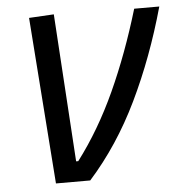

<svg xmlns="http://www.w3.org/2000/svg" viewBox="-51 -747 743 796"><g transform="rotate(-5 320.5 -349.5)"><path d="M149.9 0 98.6 -693.4 202.1 -699.2 241.2 -84H250Q341.8 -205.1 411.9 -358.4Q481.9 -511.7 536.1 -693.4H640.6Q583 -486.8 498 -310.8Q413.1 -134.8 292.5 0Z"/></g></svg>

Font: Cascadia Mono
Style: Italic
Weight: 400
Italic angle: -10°
Monospace: yes
Designer: Aaron Bell
Foundry: Saja Typeworks
Version: Version 2404.023; ttfautohint (v1.8.4)